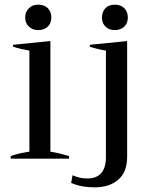

<svg xmlns="http://www.w3.org/2000/svg" viewBox="-20 -680 652 823"><path d="M104 -566C114 -556 127 -551 144 -551C161 -551 174 -556 185 -566C195 -576 200 -589 200 -605C200 -621 195 -634 185 -645C174 -655 161 -660 144 -660C127 -660 114 -655 104 -645C93 -634 88 -621 88 -605C88 -589 93 -576 104 -566ZM432 -566C442 -556 455 -551 472 -551C489 -551 502 -556 513 -566C523 -576 528 -589 528 -605C528 -621 523 -634 513 -645C502 -655 489 -660 472 -660C455 -660 442 -655 432 -645C422 -634 417 -621 417 -605C417 -589 422 -576 432 -566ZM26 -11C26 -11 26 0 26 0C26 0 276 0 276 0C276 0 276 -11 276 -11C253 -18 227 -25 196 -30C196 -30 196 -504 196 -504C196 -504 36 -488 36 -488C36 -488 36 -480 36 -480C56 -473 79 -468 106 -463C106 -463 106 -30 106 -30C101 -29 90 -27 72 -24C54 -20 39 -16 26 -11ZM285 104C314 117 348 123 386 123C428 123 462 112 487 90C512 69 525 36 525 -9C525 -9 525 -504 525 -504C525 -504 365 -488 365 -488C365 -488 365 -480 365 -480C382 -474 405 -468 434 -463C434 -463 434 -5 434 -5C434 24 427 47 414 62C401 77 381 85 355 85C331 85 310 80 291 71C291 71 285 104 285 104Z"/></svg>

Font: BUSH 25 TRIRONG
Style: Regular
Weight: 400
Designer: Katatrad Team
Foundry: CadsonDemak